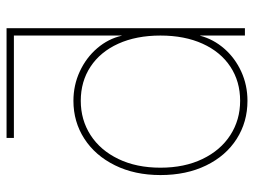

<svg xmlns="http://www.w3.org/2000/svg" viewBox="-114 -654 775 586"><g transform="rotate(-90 273.0 -360.5)"><path d="M32.2 -257.8Q32.2 -336.4 62 -396.7Q91.8 -457 143.3 -490.2Q194.8 -523.4 258.8 -523.4Q306.6 -523.4 348.6 -503.9Q390.6 -484.4 419.4 -450.7Q448.2 -417 457.5 -376H458V-727.5H480.5V0H458V-136.7H457.5Q446.8 -96.2 418.2 -63.2Q389.6 -30.3 348.1 -11.2Q306.6 7.8 258.8 7.8Q194.3 7.8 142.6 -25.1Q90.8 -58.1 61.5 -118.4Q32.2 -178.7 32.2 -257.8ZM458 -257.8Q458 -331.5 433.1 -386.5Q408.2 -441.4 363 -471.2Q317.9 -501 258.8 -501Q200.7 -501 154.3 -471.2Q107.9 -441.4 81.3 -386.2Q54.7 -331.1 54.7 -257.8Q54.7 -184.6 81.3 -129.4Q107.9 -74.2 154.3 -44.4Q200.7 -14.6 258.8 -14.6Q317.9 -14.6 363 -44.4Q408.2 -74.2 433.1 -129.2Q458 -184.1 458 -257.8ZM145.5 -705.1V-727.5H480.5L468.8 -705.1Z"/></g></svg>

Font: Intratopia Thin
Style: Regular
Weight: 100
Designer: Rasmus Andersson
Foundry: rsms
Version: Version 3.000;Glyphs 3.2.3 (3260)